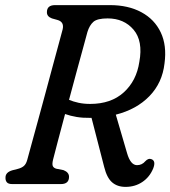

<svg xmlns="http://www.w3.org/2000/svg" viewBox="-20 -720 666 751"><path d="M579 -60.5Q565 -27 536.5 -8Q508 11 471 11Q439 11 418.5 -6.8Q398 -24.5 387.5 -67L338 -259Q334.5 -259 331.5 -259Q304 -258.5 279.8 -262.5Q255.5 -266.5 234.5 -274Q218.5 -213.5 205.5 -164.8Q192.5 -116 187.5 -95.5Q183 -76.5 187 -69.5Q191 -62.5 200.5 -60L228.5 -54.5Q250 -46 250 -28.5Q250 0 218 0H28Q12.5 0 6.8 -7Q1 -14 1.5 -25Q1 -46 28.5 -54L50 -59.5Q64 -63 73 -70.5Q82 -78 86.5 -94.5Q92 -115 103 -155Q114 -195 128 -246.2Q142 -297.5 156.8 -352.2Q171.5 -407 185.2 -457.8Q199 -508.5 209.5 -547.5Q220 -586.5 225 -605Q232 -634.5 204.5 -642L183 -648Q163 -655.5 163.5 -672.5Q163.5 -700 195.5 -700H410Q481.5 -700 533 -672.2Q584.5 -644.5 608.8 -593.2Q633 -542 623.5 -472Q615 -396 564.5 -344Q514 -292 433 -271.5L477 -121Q490.5 -74 516 -74Q535.5 -74 548.5 -89.5Q560.5 -102.5 573.5 -97Q590.5 -89.5 579 -60.5ZM322 -595Q317.5 -578 306.2 -536.8Q295 -495.5 280 -441Q265 -386.5 250 -329.5Q266.5 -322.5 287.2 -318Q308 -313.5 332.5 -313.5Q414.5 -313.5 464.2 -358.8Q514 -404 525 -478Q540 -559.5 502.5 -603.8Q465 -648 401 -648Q360.5 -648 345.2 -634.5Q330 -621 322 -595Z"/></svg>

Font: Fraunces 144pt SuperSoft
Style: Italic
Weight: 400
Italic angle: -16°
Version: Version 1.000;[b76b70a41]